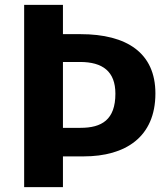

<svg xmlns="http://www.w3.org/2000/svg" viewBox="-20 -767 683 787"><path d="M310 -627H238V-747H79V0H238V-126H323C494 -126 617 -205 617 -384C617 -550 500 -627 310 -627ZM310 -243H238V-513H308C401 -513 453 -474 453 -383C453 -276 397 -243 310 -243Z"/></svg>

Font: Glow Sans TC Normal
Style: Bold
Weight: 700
Designer: Ryoko NISHIZUKA (kana, bopomofo & ideographs); Paul D. Hunt (Latin, Greek & Cyrillic); Sandoll Communications, Soo-young
Version: Version 0.93